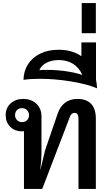

<svg xmlns="http://www.w3.org/2000/svg" viewBox="-20 -1230 711 1250"><path d="M604 -458V0H491V-456Q491 -495 466 -495Q445 -495 436 -472L255 0H136V-376Q132 -375 123 -375Q76 -375 46.5 -404.5Q17 -434 17 -481Q17 -527 49 -556.5Q81 -586 131 -586Q184 -586 217 -554.5Q250 -523 250 -473V-233Q250 -190 242 -120L274 -253L355 -489Q371 -537 404 -561.5Q437 -586 484 -586Q543 -586 573.5 -553.5Q604 -521 604 -458ZM169 -480Q169 -500 156 -513Q143 -526 123 -526Q103 -526 90.5 -513Q78 -500 78 -480Q78 -461 91 -448Q104 -435 123 -435Q143 -435 156 -447.5Q169 -460 169 -480Z M612 -655Q546 -683 441 -700Q336 -717 239 -717Q175 -717 133 -710Q134 -768 163 -812.5Q192 -857 243 -881.5Q294 -906 361 -906Q450 -906 510 -864V-954H605V-710Q610 -688 612 -655ZM516 -742Q495 -790 455.5 -814.5Q416 -839 363 -839Q316 -839 282 -821Q248 -803 236 -773Q252 -775 287 -775Q347 -775 408 -766.5Q469 -758 516 -742Z M512 -1210H604V-1014H512Z"/></svg>

Font: Sarabun SemiBold
Style: Regular
Weight: 600
Designer: Suppakit Chalermlarp | Katatrad Co.,Ltd.
Foundry: Cadson Demak Co.,Ltd.
Version: Version 1.000; ttfautohint (v1.6)